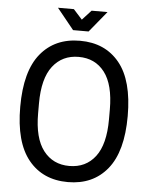

<svg xmlns="http://www.w3.org/2000/svg" viewBox="-58 -901 754 961"><g transform="rotate(5 319.0 -420.5)"><path d="M319 12Q193 12 121 -76.5Q49 -165 49 -343Q49 -522 121 -610Q193 -698 319 -698Q445 -698 517 -610Q589 -522 589 -343Q589 -165 517 -76.5Q445 12 319 12ZM319 -69Q402 -69 449.5 -131Q497 -193 497 -318V-368Q497 -493 449.5 -555Q402 -617 319 -617Q237 -617 189 -555Q141 -493 141 -368V-318Q141 -193 189 -131Q237 -69 319 -69ZM279 -748 194 -853H274L318 -804L363 -853H443L357 -748Z"/></g></svg>

Font: Archivo Narrow
Style: Regular
Weight: 400
Designer: Hector Gatti
Foundry: Omnibus-Type
Version: Version 3.002